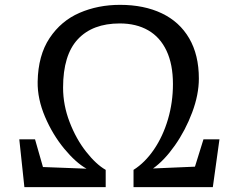

<svg xmlns="http://www.w3.org/2000/svg" viewBox="-20 -772 984 792"><path d="M59.6 0ZM693.4 -425.3Q693.4 -506.3 667 -562.5Q640.6 -618.7 591.3 -647Q542 -675.3 474.1 -675.3Q361.8 -675.3 301 -610.1Q240.2 -544.9 240.2 -410.6Q240.2 -338.4 267.1 -268.6Q293.9 -198.7 335 -146.5Q376 -94.2 416 -71.3V0H80.6L59.6 -197.3H124.5L157.2 -83L336.9 -76.2Q292.5 -101.1 244.9 -158.7Q197.3 -216.3 165.8 -290Q134.3 -363.8 135.3 -434.6Q137.2 -543.9 184.6 -615Q231.9 -686 308.1 -719Q384.3 -752 475.1 -752Q574.2 -752 647.5 -717Q720.7 -682.1 760.5 -613.8Q800.3 -545.4 800.3 -447.8Q800.3 -381.8 772.7 -308.1Q745.1 -234.4 701.4 -172.1Q657.7 -109.9 611.3 -77.1L784.2 -84.5L819.3 -197.3H885.3L857.9 0H530.8V-71.3Q578.1 -101.1 615.2 -155.5Q652.3 -210 672.9 -280Q693.4 -350.1 693.4 -425.3Z"/></svg>

Font: Merriweather
Style: Regular
Weight: 400
Designer: Eben Sorkin
Foundry: Eben Sorkin
Version: Version 1.584; ttfautohint (v1.6)